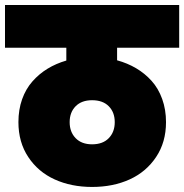

<svg xmlns="http://www.w3.org/2000/svg" viewBox="-31 -760 730 761"><path d="M334 -188Q376.5 -188 400.1 -212.4Q423.8 -236.8 423.8 -275.9Q423.8 -314.9 400.1 -338.9Q376.5 -362.8 334 -362.8Q292.5 -362.8 268.8 -338.9Q245.1 -314.9 245.1 -275.9Q245.1 -236.8 268.8 -212.4Q292.5 -188 334 -188ZM334 -19Q251.5 -19 185.8 -48.8Q120.1 -78.6 81.1 -137.5Q42 -196.3 42 -275.9Q42 -325.2 56.6 -366.5Q71.3 -407.7 97.7 -437.5Q124 -467.3 157.7 -487.8Q191.4 -508.3 231.9 -520V-570.8H-11.2V-740.2H679.2V-570.8H433.1V-521Q474.1 -509.8 508.5 -489.5Q543 -469.2 569.8 -439.5Q596.7 -409.7 611.8 -367.7Q627 -325.7 627 -275.9Q627 -196.3 587.6 -137.5Q548.3 -78.6 482.7 -48.8Q417 -19 334 -19Z"/></svg>

Font: SVN-Poppins Black
Style: Regular
Weight: 900
Designer: Ninad Kale (Devanagari), Jonny Pinhorn (Latin)
Foundry: Indian Type Foundry
Version: Version 3.002 2017